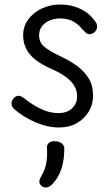

<svg xmlns="http://www.w3.org/2000/svg" viewBox="-20 -559 493 854"><path d="M401 -467Q408 -459 410 -452.5Q412 -446 412 -440Q412 -431 407 -423.5Q402 -416 394.5 -411.5Q387 -407 378 -407Q368 -407 361 -414Q354 -421 346 -429Q331 -449 306.5 -463Q282 -477 249 -477Q208 -477 181 -456.5Q154 -436 154 -402Q154 -371 176 -352Q198 -333 248 -309Q291 -289 323.5 -265Q356 -241 375 -209.5Q394 -178 394 -134Q394 -95 375 -63Q356 -31 322 -11.5Q288 8 243 8Q191 8 137 -15.5Q83 -39 43 -74Q37 -79 34 -85.5Q31 -92 31 -98Q31 -112 41 -122.5Q51 -133 63 -133Q68 -133 73.5 -130.5Q79 -128 86 -123Q120 -95 160 -75.5Q200 -56 238 -56Q279 -56 301 -77.5Q323 -99 323 -130Q323 -169 294 -198.5Q265 -228 212 -251Q166 -271 137.5 -293.5Q109 -316 96 -343Q83 -370 83 -402Q83 -442 106 -473Q129 -504 166.5 -521.5Q204 -539 249 -539Q295 -539 335.5 -520.5Q376 -502 401 -467ZM189 102Q187 87 196 78Q205 69 221 69Q244 69 255 79Q266 89 266 101Q266 134 260.5 163Q255 192 243 216.5Q231 241 212 261Q205 268 198 271.5Q191 275 185 275Q172 275 163.5 267Q155 259 155 248Q155 241 159 233.5Q163 226 167 218Q182 192 186.5 162.5Q191 133 189 102Z"/></svg>

Font: Playpen Sans Light
Style: Regular
Weight: 300
Designer: Laura Meseguer, Veronika Burian, José Scaglione
Foundry: TypeTogether
Version: Version 1.001